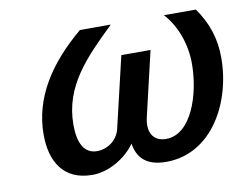

<svg xmlns="http://www.w3.org/2000/svg" viewBox="-62 -584 864 680"><g transform="rotate(-10 370.0 -243.5)"><path d="M73 -157C73 -62 114 13 219 13C279 13 341 -25 374 -72C382 -21 412 13 485 13C647 13 740 -153 740 -317C740 -385 721 -443 681 -500H566C611 -451 634 -381 634 -314C634 -204 589 -67 498 -67C462 -67 440 -89 440 -126C440 -134 441 -143 443 -152L498 -387H393L333 -132C323 -91 286 -67 250 -67C203 -67 183 -108 183 -173C183 -313 274 -402 375 -500H264C147 -402 73 -290 73 -157Z"/></g></svg>

Font: Perun Medium Italic
Style: Regular
Weight: 500
Italic angle: -12°
Foundry: Copyright (c) Stefan Peev, Context Ltd, 2016
Version: Version 1.026